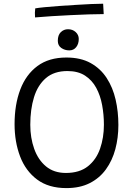

<svg xmlns="http://www.w3.org/2000/svg" viewBox="-20 -962 717 1008"><path d="M328.5 25.5Q235 25.5 174.8 -19.5Q114.5 -64.5 85.5 -140.8Q56.5 -217 56.5 -310Q56.5 -413 86.5 -492Q116.5 -571 176.8 -615.5Q237 -660 328.5 -660Q403.5 -660 455.8 -631Q508 -602 540.2 -552.2Q572.5 -502.5 587 -439Q601.5 -375.5 601.5 -306Q601.5 -238.5 585.5 -178.8Q569.5 -119 536.2 -73Q503 -27 451.5 -0.8Q400 25.5 328.5 25.5ZM326 -54Q397.5 -54 441.5 -89Q485.5 -124 505.5 -181.8Q525.5 -239.5 525.5 -307Q525.5 -360 516.2 -410.2Q507 -460.5 485.2 -500.8Q463.5 -541 426.5 -565Q389.5 -589 334 -589Q264 -589 221 -552Q178 -515 158.5 -451.5Q139 -388 139 -307Q139 -238.5 159.5 -180.8Q180 -123 221.5 -88.5Q263 -54 326 -54ZM337 -808.5Q361 -808.5 377.2 -793.8Q393.5 -779 393.5 -757.5Q393.5 -731.5 380 -714.5Q366.5 -697.5 344 -697.5Q320 -697.5 301.8 -710.2Q283.5 -723 283.5 -747.5Q283.5 -778 299.2 -793.2Q315 -808.5 337 -808.5ZM524.5 -888Q491 -888 445.5 -886.5Q400 -885 349.5 -882.5Q299 -880 250.5 -877Q202 -874 164 -870.5Q163 -882 163.2 -895.2Q163.5 -908.5 165 -918Q180.5 -921 213.8 -924.2Q247 -927.5 289.2 -930.5Q331.5 -933.5 376 -936.2Q420.5 -939 459 -940.8Q497.5 -942.5 521.5 -942.5Z"/></svg>

Font: Grandstander Thin Light
Style: Regular
Weight: 300
Version: Version 1.200